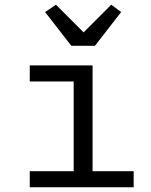

<svg xmlns="http://www.w3.org/2000/svg" viewBox="-20 -793 640 813"><path d="M106 -68H292V-448H106V-516H372V-68H546V0H106ZM282 -599 171 -742 217 -773 334 -656 451 -773 493 -742 382 -599Z"/></svg>

Font: Lilex
Style: Regular
Weight: 400
Monospace: yes
Designer: Mike Abbink, Paul van der Laan, Pieter van Rosmalen, Mikhael Khrustik
Foundry: Mikhael Khrustik
Version: Version 2.510